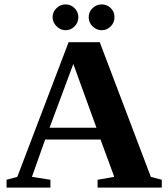

<svg xmlns="http://www.w3.org/2000/svg" viewBox="-20 -852 762 872"><path d="M209 -35.6V0H9.8V-35.6L58.6 -48.8L291.5 -660.2H433.1L665 -48.8L714.8 -35.6V0H423.3V-35.6L499 -48.8L436.5 -218.3H185.1L125 -48.8ZM313 -561.5 205.1 -272H418ZM441.9 -714.8Q418.5 -714.8 400.6 -732.2Q382.8 -749.5 382.8 -773.9Q382.8 -798.3 400.6 -815.2Q418.5 -832 441.9 -832Q465.8 -832 482.9 -815.4Q500 -798.8 500 -773.9Q500 -749.5 482.9 -732.2Q465.8 -714.8 441.9 -714.8ZM277.8 -714.8Q254.4 -714.8 236.6 -732.9Q218.8 -751 218.8 -773.9Q218.8 -797.4 236.3 -814.7Q253.9 -832 277.8 -832Q301.8 -832 318.8 -814.7Q335.9 -797.4 335.9 -773.9Q335.9 -749.5 318.8 -732.2Q301.8 -714.8 277.8 -714.8Z"/></svg>

Font: Liberation Serif
Style: Bold
Weight: 700
Designer: Steve Matteson
Foundry: Ascender Corporation
Version: Version 2.1.5